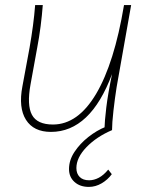

<svg xmlns="http://www.w3.org/2000/svg" viewBox="-20 -511 575 754"><path d="M180 7Q112 7 82 -40.5Q52 -88 68 -172L96 -323Q104 -369 109.5 -410.5Q115 -452 118 -491H148Q145 -451 139.5 -408Q134 -365 126 -323L100 -180Q85 -98 105.5 -60Q126 -22 188 -22Q286 -22 357.5 -142.5Q429 -263 467 -491H495L438 -169Q431 -125 425.5 -76Q420 -27 420 0H390Q391 -36 397.5 -89.5Q404 -143 420 -220Q335 7 180 7ZM329 223Q294 223 272.5 203.5Q251 184 251 153Q251 118 272.5 85.5Q294 53 327 27Q360 1 395 -13L420 0Q359 26 319.5 67Q280 108 280 149Q280 171 293 184Q306 197 330 197Q349 197 368 187Q387 177 405 155L419 173Q403 195 379 209Q355 223 329 223Z"/></svg>

Font: Livvic Thin
Style: Italic
Weight: 250
Italic angle: -10°
Designer: Jacques Le Bailly, Baron von Fonthausen
Version: Version 1.001; ttfautohint (v1.8.2)